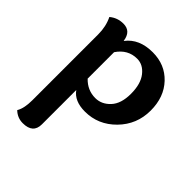

<svg xmlns="http://www.w3.org/2000/svg" viewBox="-191 -547 926 926"><g transform="rotate(45 271.5 -84.0)"><path d="M276.4 -74.7Q319.3 -74.7 351.6 -109.4Q383.8 -144 383.8 -210.9Q383.8 -278.3 354.7 -315.2Q325.7 -352.1 285.2 -352.1Q222.2 -352.1 184.1 -295.4V-115.2Q222.7 -74.7 276.4 -74.7ZM178.2 -367.2H179.2Q224.6 -427.2 316.4 -427.2Q400.4 -427.2 454.3 -370.1Q508.3 -313 508.3 -221.2Q508.3 -126.5 442.9 -59.8Q377.4 6.8 287.1 6.8Q215.3 6.8 184.1 -37.6V196.8Q184.1 258.3 114.7 258.3Q78.1 258.3 51.3 232.4Q61 216.3 65.2 194.3Q69.3 172.4 69.3 147.5V-302.2Q69.3 -356 47.9 -399.4Q78.1 -424.8 118.7 -424.8Q170.4 -424.8 178.2 -367.2Z"/></g></svg>

Font: ALMAS
Style: Bold
Weight: 700
Designer: ALMAS Font/ by Husham Jawad Kadhim, derived from the Bainsely font by/ Paul James MIller
Foundry: High-Logic / Made with FontCreator
Version: Version 1.411;September 19, 2021;FontCreator 14.0.0.2814 32-